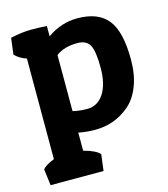

<svg xmlns="http://www.w3.org/2000/svg" viewBox="-107 -596 770 881"><g transform="rotate(-15 278.0 -156.0)"><path d="M14.6 -422.9 24.4 -500Q78.1 -512.2 123.5 -512.2Q145.5 -512.2 163.8 -511.5Q182.1 -510.7 196.8 -509.8V-460.9Q263.7 -507.8 339.8 -507.8Q439.5 -507.8 484.6 -450.9Q529.8 -394 529.8 -261.2Q529.8 -189.9 508.8 -136Q487.8 -82 451.7 -51.8Q382.3 7.8 287.6 7.8Q245.6 7.8 209.5 0V85.9Q269 102.1 285.6 123L275.9 200.2H24.4L14.6 123Q27.3 105 69.8 88.9V-389.2Q34.2 -400.9 14.6 -422.9ZM277.8 -94.2Q327.6 -94.2 356.7 -138.9Q385.7 -183.6 385.7 -261.7Q385.7 -340.3 369.6 -369.1Q353.5 -397.9 311.5 -397.9Q247.1 -397.9 209.5 -368.2V-102.1Q240.2 -94.2 277.8 -94.2Z"/></g></svg>

Font: Odor Mean Chey
Style: Regular
Weight: 400
Designer: Danh Hong
Version: Version 8.002; ttfautohint (v1.8.3)